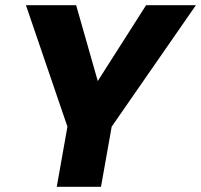

<svg xmlns="http://www.w3.org/2000/svg" viewBox="-20 -722 777 742"><path d="M240.6 -232.5 199.3 0H370.3L411.6 -232.5L737.1 -701.9H544.6L311.3 -335.9H378.6L274.3 -701.9H80.2Z"/></svg>

Font: Poppins Devanagari Thin
Style: Italic
Weight: 100
Italic angle: -10°
Designer: Ninad Kale (Devanagari), Jonny Pinhorn (Latin)
Foundry: Indian Type Foundry
Version: 4.005